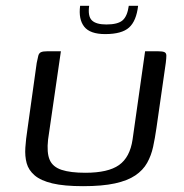

<svg xmlns="http://www.w3.org/2000/svg" viewBox="-20 -636 632 659"><path d="M517 -197Q512 -162 505.5 -132Q499 -102 485 -77Q471 -52 444.5 -34Q418 -16 374.5 -6.5Q331 3 265 3Q200 3 160 -6.5Q120 -16 99 -34Q78 -52 71.5 -76Q65 -100 67 -129.5Q69 -159 74 -191L106 -420Q109 -436 111.5 -445Q114 -454 121 -457Q128 -460 142 -460H189L145 -157Q140 -112 150.5 -87.5Q161 -63 191.5 -53Q222 -43 273 -43Q351 -43 388.5 -69.5Q426 -96 435 -157L478 -460H523Q538 -460 544.5 -457Q551 -454 551 -445Q551 -436 549 -420ZM341 -519Q289 -519 269 -544.5Q249 -570 255 -616H286Q281 -580 295.5 -566Q310 -552 345 -552Q384 -552 400.5 -566Q417 -580 422 -616H454Q448 -564 423 -541.5Q398 -519 341 -519Z"/></svg>

Font: Genos
Style: Italic
Weight: 400
Italic angle: -8°
Version: Version 1.010